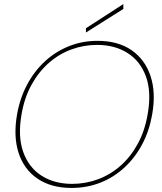

<svg xmlns="http://www.w3.org/2000/svg" viewBox="-20 -913 799 945"><path d="M332 12Q232 12 165 -33.5Q98 -79 71.5 -160.5Q45 -242 64 -350Q78 -430 113.5 -496.5Q149 -563 201 -611Q253 -659 319 -685.5Q385 -712 460 -712Q561 -712 627.5 -666Q694 -620 721 -538.5Q748 -457 729 -350Q715 -269 680 -203Q645 -137 592.5 -88.5Q540 -40 474 -14Q408 12 332 12ZM335 -8Q401 -8 462 -30.5Q523 -53 573 -97Q623 -141 658 -205Q693 -269 707 -352Q726 -460 698.5 -536Q671 -612 608 -652Q545 -692 458 -692Q392 -692 331 -669.5Q270 -647 220 -603Q170 -559 135 -495.5Q100 -432 86 -350Q67 -241 94.5 -164.5Q122 -88 185 -48Q248 -8 335 -8ZM403 -753V-774L587 -893V-869Z"/></svg>

Font: DM Sans 16pt Thin
Style: Italic
Weight: 250
Italic angle: -10°
Version: Version 4.004;gftools[0.9.30]